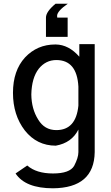

<svg xmlns="http://www.w3.org/2000/svg" viewBox="-20 -776 601 1036"><path d="M491 -538H408V-470Q351 -535 281 -536H278Q181 -536 115 -466Q50 -395 50 -275Q50 -155 114 -72Q179 10 281 10Q367 -5 403 -77V45Q403 75 380 119Q356 160 266 160Q176 160 127 117L64 160Q117 240 266 240Q488 238 491 45ZM149 -266Q151 -356 189 -405Q227 -452 284 -452Q395 -452 403 -309V-206Q390 -74 284 -74Q220 -74 186 -131Q150 -188 149 -266ZM345 -681H289Q288 -686 288 -690Q288 -716 346 -756H280Q228 -713 228 -681V-577H345Z"/></svg>

Font: Sawarabi Gothic
Style: Regular
Weight: 400
Designer: mshio (mshio@users.sourceforge.jp)
Version: Version 20141215